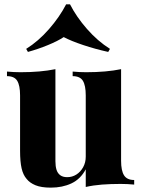

<svg xmlns="http://www.w3.org/2000/svg" viewBox="-20 -846 654 880"><path d="M535 -529V-109Q535 -64 548.5 -42.5Q562 -21 595 -21V0Q564 -3 533 -3Q487 -3 447.5 0Q408 3 373 11V-70Q349 -25 307.5 -5.5Q266 14 213 14Q169 14 142.5 3Q116 -8 102 -26Q86 -44 79 -74.5Q72 -105 72 -155V-409Q72 -454 59 -475.5Q46 -497 12 -497V-518Q44 -515 74 -515Q120 -515 160 -518.5Q200 -522 234 -529V-107Q234 -84 239 -68Q244 -52 256 -43Q268 -34 288 -34Q311 -34 330 -46Q349 -58 361 -79.5Q373 -101 373 -128V-409Q373 -454 360 -475.5Q347 -497 313 -497V-518Q345 -515 375 -515Q421 -515 461 -518.5Q501 -522 535 -529ZM301 -826Q330 -769 378.5 -713.5Q427 -658 484 -622L476 -608Q417 -621 361.5 -639.5Q306 -658 272 -676Q245 -658 200 -639.5Q155 -621 108 -608L100 -622Q156 -657 204.5 -712.5Q253 -768 283 -826Z"/></svg>

Font: Playfair Display ExtraBold
Style: Regular
Weight: 800
Designer: Claus Eggers Sørensen
Foundry: Claus Eggers Sørensen
Version: Version 1.203